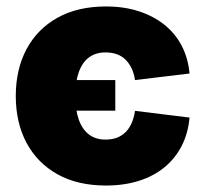

<svg xmlns="http://www.w3.org/2000/svg" viewBox="-20 -570 642 600"><path d="M311 9.8Q222.7 9.8 159.7 -25.4Q96.7 -60.5 63 -123.5Q29.3 -186.5 29.3 -270Q29.3 -353.5 63 -416.5Q96.7 -479.5 159.7 -514.6Q222.7 -549.8 311 -549.8Q367.7 -549.8 413.6 -534.9Q459.5 -520 493.7 -492.7Q527.8 -465.3 547.9 -426.8Q567.9 -388.2 572.3 -340.3L401.9 -319.8Q398.9 -340.3 391.4 -356.2Q383.8 -372.1 372.3 -383.5Q360.8 -395 345 -400.6Q329.1 -406.2 309.6 -406.2Q278.8 -406.2 257.8 -390.4Q236.8 -374.5 226.1 -344.2Q215.3 -314 215.3 -271Q215.3 -227.1 226.1 -196.5Q236.8 -166 257.8 -149.9Q278.8 -133.8 309.6 -133.8Q329.6 -133.8 345.2 -139.6Q360.8 -145.5 372.6 -157.2Q384.3 -168.9 391.6 -185.8Q398.9 -202.6 401.9 -223.6L572.3 -202.6Q567.9 -153.8 548.1 -114.7Q528.3 -75.7 494.4 -47.6Q460.4 -19.5 414.1 -4.9Q367.7 9.8 311 9.8ZM214.4 -224.1V-319.8H340.3V-224.1Z"/></svg>

Font: Inter 16pt Black
Style: Regular
Weight: 900
Version: Version 4.001;git-66647c0bb